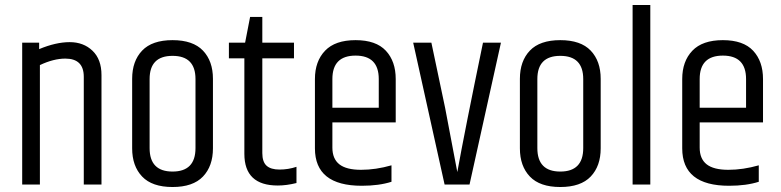

<svg xmlns="http://www.w3.org/2000/svg" viewBox="-20 -740 3133 770"><path d="M137 -543Q204 -571 259.5 -571Q315 -571 351 -536.5Q387 -502 387 -439V0H316V-432Q316 -505 242 -505Q195 -505 140 -479V0H69V-569H137Z M764 -423Q764 -516 672 -516Q580 -516 580 -423V-146Q580 -52 672 -52Q764 -52 764 -146ZM510 -424Q510 -495 550 -537Q590 -579 672 -579Q754 -579 794 -537Q834 -495 834 -424V-145Q834 -74 794 -32Q754 10 672 10Q590 10 550 -32Q510 -74 510 -145Z M1032 -672V-569H1159V-506H1032V-126Q1032 -91 1049 -75.5Q1066 -60 1101 -60Q1136 -60 1169 -71V-6Q1129 4 1094 4Q960 4 960 -123V-506H898V-569H963L983 -672Z M1243 -145V-423Q1243 -494 1283.5 -536.5Q1324 -579 1406 -579Q1488 -579 1527.5 -536.5Q1567 -494 1567 -423V-249H1313V-148Q1313 -103 1341 -81Q1369 -59 1428 -59Q1487 -59 1550 -77V-11Q1500 5 1431 5Q1243 5 1243 -145ZM1313 -308H1499V-423Q1499 -517 1406 -517Q1313 -517 1313 -423Z M1917 -569H1989L1863 0H1763L1637 -569H1710L1765 -308L1814 -50Q1844 -216 1917 -569Z M2319 -423Q2319 -516 2227 -516Q2135 -516 2135 -423V-146Q2135 -52 2227 -52Q2319 -52 2319 -146ZM2065 -424Q2065 -495 2105 -537Q2145 -579 2227 -579Q2309 -579 2349 -537Q2389 -495 2389 -424V-145Q2389 -74 2349 -32Q2309 10 2227 10Q2145 10 2105 -32Q2065 -74 2065 -145Z M2517 -720H2588V0H2517Z M2716 -145V-423Q2716 -494 2756.5 -536.5Q2797 -579 2879 -579Q2961 -579 3000.5 -536.5Q3040 -494 3040 -423V-249H2786V-148Q2786 -103 2814 -81Q2842 -59 2901 -59Q2960 -59 3023 -77V-11Q2973 5 2904 5Q2716 5 2716 -145ZM2786 -308H2972V-423Q2972 -517 2879 -517Q2786 -517 2786 -423Z"/></svg>

Font: Khand
Style: Regular
Weight: 400
Designer: Devanagari: Sanchit Sawaria, Jyotish Sonowal; Latin: Satya Rajpurohit
Foundry: Indian Type Foundry
Version: Version 1.101;PS 1.0;hotconv 1.0.78;makeotf.lib2.5.61930; tt